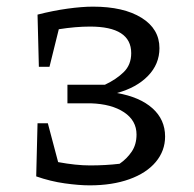

<svg xmlns="http://www.w3.org/2000/svg" viewBox="-20 -551 584 578"><path d="M89 -20 93 -180H124L155 -63Q182 -58 206 -55.5Q230 -53 251 -53Q298 -53 340 -58Q362 -73 376.5 -94.5Q391 -116 391 -146Q391 -188 353.5 -213Q316 -238 253 -240H183V-296H296Q330 -312 352.5 -334Q375 -356 375 -391Q375 -471 251 -471Q208 -471 157 -463L129 -350H97L93 -507Q140 -519 183.5 -525Q227 -531 260 -531Q352 -531 406 -497.5Q460 -464 460 -406Q460 -358 425.5 -322.5Q391 -287 332 -271Q401 -259 439 -225Q477 -191 477 -140Q477 -97 449 -63.5Q421 -30 369.5 -11.5Q318 7 250 7Q218 7 175 1Q132 -5 89 -20Z"/></svg>

Font: Piazzolla SC
Style: Regular
Weight: 400
Designer: Juan Pablo del Peral
Foundry: Huerta Tipografica
Version: Version 1.330